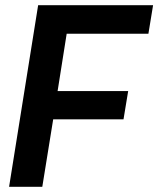

<svg xmlns="http://www.w3.org/2000/svg" viewBox="-20 -720 610 740"><path d="M15 0 127 -700H570L552 -590H237L202 -369H474L456 -260H185L143 0Z"/></svg>

Font: Georama ExtraCondensed Thin SemiBold
Style: Italic
Weight: 600
Italic angle: -9°
Version: Version 1.001